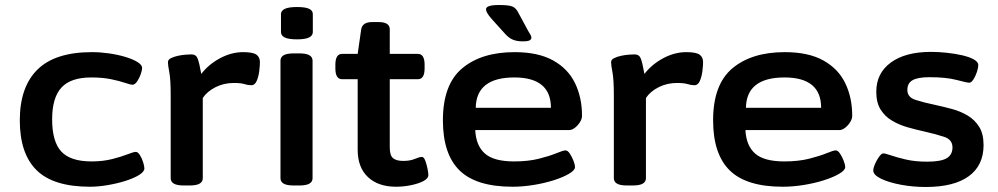

<svg xmlns="http://www.w3.org/2000/svg" viewBox="-20 -738 3982 766"><path d="M339 7Q193 7 126 -59Q59 -125 59 -258Q59 -391 129.5 -460.5Q200 -530 347 -530Q380 -530 415 -525Q450 -520 480 -511Q510 -502 528.5 -490.5Q547 -479 547 -467Q547 -458 541.5 -442Q536 -426 527 -413Q518 -400 509 -400Q500 -400 478.5 -407.5Q457 -415 423 -422Q389 -429 344 -429Q262 -429 225 -388.5Q188 -348 188 -262Q188 -173 224.5 -133.5Q261 -94 345 -94Q391 -94 428 -103.5Q465 -113 489 -122.5Q513 -132 522 -132Q530 -132 538 -119.5Q546 -107 551 -91Q556 -75 556 -66Q556 -53 535 -40Q514 -27 481 -16.5Q448 -6 410 0.5Q372 7 339 7Z M714 2Q686 2 673.5 -5.5Q661 -13 661 -27V-357Q661 -421 655.5 -449.5Q650 -478 650 -490Q650 -500 662 -506Q674 -512 690.5 -515.5Q707 -519 722 -520Q737 -521 744 -521Q762 -521 768.5 -504.5Q775 -488 783 -443Q812 -481 857.5 -505.5Q903 -530 950 -530Q989 -530 1003 -520Q1017 -510 1017 -490Q1017 -478 1014.5 -456Q1012 -434 1004.5 -416Q997 -398 983 -398Q969 -398 955 -402.5Q941 -407 913 -407Q873 -407 839.5 -390Q806 -373 789 -347V-27Q789 -13 776.5 -5.5Q764 2 736 2Z M1152 2Q1124 2 1111.5 -5.5Q1099 -13 1099 -27V-496Q1099 -510 1111.5 -517.5Q1124 -525 1152 -525H1174Q1202 -525 1214.5 -517.5Q1227 -510 1227 -496V-27Q1227 -13 1214.5 -5.5Q1202 2 1174 2ZM1165 -581Q1131 -581 1116 -588.5Q1101 -596 1101 -610V-682Q1101 -695 1116 -702.5Q1131 -710 1165 -710Q1198 -710 1213 -703Q1228 -696 1228 -682V-610Q1228 -596 1213 -588.5Q1198 -581 1165 -581Z M1560 7Q1489 7 1448 -31.5Q1407 -70 1407 -140V-422H1345Q1318 -422 1318 -465V-480Q1318 -523 1345 -523H1407L1421 -621Q1426 -650 1465 -650H1490Q1535 -650 1535 -621V-523H1647Q1674 -523 1674 -480V-465Q1674 -422 1647 -422H1535V-150Q1535 -118 1548 -107Q1561 -96 1589 -96Q1616 -96 1635 -104Q1654 -112 1663 -112Q1671 -112 1676.5 -97.5Q1682 -83 1685.5 -65.5Q1689 -48 1689 -40Q1689 -26 1669 -15.5Q1649 -5 1619 1Q1589 7 1560 7Z M2025 7Q1880 7 1813.5 -58Q1747 -123 1747 -258Q1747 -401 1824 -465.5Q1901 -530 2033 -530Q2127 -530 2186.5 -497Q2246 -464 2274 -406.5Q2302 -349 2302 -276Q2302 -264 2294 -251Q2286 -238 2274 -228.5Q2262 -219 2250 -219H1876Q1879 -157 1914.5 -125.5Q1950 -94 2031 -94Q2088 -94 2131 -105Q2174 -116 2200.5 -127Q2227 -138 2236 -138Q2245 -138 2253.5 -125Q2262 -112 2268 -96.5Q2274 -81 2274 -71Q2274 -59 2250.5 -45Q2227 -31 2189.5 -19Q2152 -7 2108.5 0Q2065 7 2025 7ZM1878 -308H2178Q2178 -429 2032 -429Q1880 -429 1878 -308ZM2065 -573Q2044 -573 2028 -579Q2012 -585 1997 -601L1941 -663Q1919 -688 1919 -701Q1919 -718 1970 -718Q2012 -718 2025.5 -711.5Q2039 -705 2047 -689L2087 -615Q2093 -605 2096.5 -599Q2100 -593 2100 -588Q2100 -581 2093 -577Q2086 -573 2065 -573Z M2482 2Q2454 2 2441.5 -5.5Q2429 -13 2429 -27V-357Q2429 -421 2423.5 -449.5Q2418 -478 2418 -490Q2418 -500 2430 -506Q2442 -512 2458.5 -515.5Q2475 -519 2490 -520Q2505 -521 2512 -521Q2530 -521 2536.5 -504.5Q2543 -488 2551 -443Q2580 -481 2625.5 -505.5Q2671 -530 2718 -530Q2757 -530 2771 -520Q2785 -510 2785 -490Q2785 -478 2782.5 -456Q2780 -434 2772.5 -416Q2765 -398 2751 -398Q2737 -398 2723 -402.5Q2709 -407 2681 -407Q2641 -407 2607.5 -390Q2574 -373 2557 -347V-27Q2557 -13 2544.5 -5.5Q2532 2 2504 2Z M3103 7Q2958 7 2891.5 -58Q2825 -123 2825 -258Q2825 -401 2902 -465.5Q2979 -530 3111 -530Q3205 -530 3264.5 -497Q3324 -464 3352 -406.5Q3380 -349 3380 -276Q3380 -264 3372 -251Q3364 -238 3352 -228.5Q3340 -219 3328 -219H2954Q2957 -157 2992.5 -125.5Q3028 -94 3109 -94Q3166 -94 3209 -105Q3252 -116 3278.5 -127Q3305 -138 3314 -138Q3323 -138 3331.5 -125Q3340 -112 3346 -96.5Q3352 -81 3352 -71Q3352 -59 3328.5 -45Q3305 -31 3267.5 -19Q3230 -7 3186.5 0Q3143 7 3103 7ZM2956 -308H3256Q3256 -429 3110 -429Q2958 -429 2956 -308Z M3673 8Q3622 8 3574 -1Q3526 -10 3495 -25Q3464 -40 3464 -58Q3464 -68 3471 -84Q3478 -100 3487.5 -113Q3497 -126 3504 -126Q3512 -126 3535 -118Q3558 -110 3594.5 -101.5Q3631 -93 3679 -93Q3733 -93 3756.5 -106.5Q3780 -120 3780 -150Q3780 -181 3747 -192Q3714 -203 3665 -214Q3633 -221 3600 -230.5Q3567 -240 3539 -256.5Q3511 -273 3493.5 -300.5Q3476 -328 3476 -372Q3476 -446 3534 -488.5Q3592 -531 3694 -531Q3724 -531 3757 -527.5Q3790 -524 3818.5 -517.5Q3847 -511 3865 -501Q3883 -491 3883 -478Q3883 -468 3877.5 -451Q3872 -434 3863.5 -421Q3855 -408 3847 -408Q3838 -408 3796.5 -419Q3755 -430 3688 -430Q3643 -430 3621.5 -418.5Q3600 -407 3600 -379Q3600 -350 3632.5 -339.5Q3665 -329 3713 -319Q3745 -312 3778.5 -303Q3812 -294 3840.5 -277Q3869 -260 3886.5 -232Q3904 -204 3904 -159Q3904 -78 3845 -35Q3786 8 3673 8Z"/></svg>

Font: Asap Expanded SemiBold
Style: Regular
Weight: 600
Width: 7
Designer: Pablo Cosgaya
Foundry: Omnibus-Type
Version: Version 3.001; ttfautohint (v1.8.4.7-5d5b)